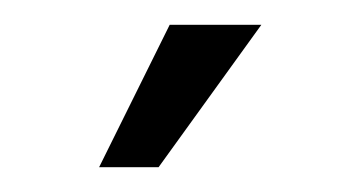

<svg xmlns="http://www.w3.org/2000/svg" viewBox="-20 -699 276 155"><path d="M60 -564 117 -679H191L108 -564Z"/></svg>

Font: Maven Pro VF Beta
Style: Regular
Weight: 400
Designer: Joe Prince
Foundry: Joe Prince
Version: Version 2.002